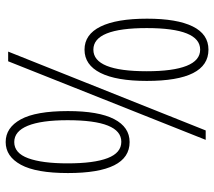

<svg xmlns="http://www.w3.org/2000/svg" viewBox="-60 -704 773 694"><g transform="rotate(90 327.0 -357.5)"><path d="M160 -724Q273 -724 273 -501Q273 -391 244 -333.5Q215 -276 160 -276Q105 -276 76.5 -334Q48 -392 48 -502Q48 -610 76 -667Q104 -724 160 -724ZM486 -714 202 0H167L452 -714ZM160 -694Q82 -694 82 -501Q82 -308 160 -308Q238 -308 238 -501Q238 -596 218.5 -645Q199 -694 160 -694ZM494 -439Q606 -439 606 -216Q606 -101 576 -46Q546 9 494 9Q442 9 412 -45.5Q382 -100 382 -216Q382 -327 411 -383Q440 -439 494 -439ZM493 -409Q415 -409 415 -215Q415 -120 435 -71Q455 -22 494 -22Q534 -22 552.5 -72.5Q571 -123 571 -215Q571 -310 552 -359.5Q533 -409 493 -409Z"/></g></svg>

Font: Noto Sans Khmer UI Condensed ExtraLight
Style: Regular
Weight: 200
Width: 3
Designer: Danh Hong and the Monotype Design Team
Foundry: Monotype Imaging Inc.
Version: Version 2.002; ttfautohint (v1.8.4.7-5d5b)